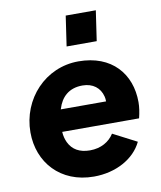

<svg xmlns="http://www.w3.org/2000/svg" viewBox="-88 -860 788 942"><g transform="rotate(-10 306.0 -389.0)"><path d="M432 -640 454 -790H304L282 -640ZM304 12C413 12 507 -39 545 -119L427 -180C404 -143 362 -118 307 -118C256 -118 220 -138 201 -178C194 -193 189 -211 188 -231H571C578 -260 582 -285 582 -310C582 -451 492 -558 326 -558C161 -558 34 -422 34 -255C34 -106 137 12 304 12ZM200 -341 201 -343C218 -400 257 -438 325 -438C377 -438 412 -410 423 -366C425 -358 426 -350 426 -341Z"/></g></svg>

Font: Plus Jakarta Sans ExtraBold
Style: Italic
Weight: 800
Italic angle: -8°
Designer: Gumpita Rahayu
Foundry: Tokotype
Version: Version 2.071;gftools[0.9.30]